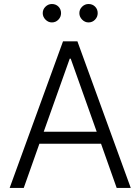

<svg xmlns="http://www.w3.org/2000/svg" viewBox="-20 -932 696 952"><path d="M237.3 -820.8Q219.2 -820.8 205.6 -834.7Q191.9 -848.6 191.9 -866.7Q191.9 -885.7 205.6 -898.9Q219.2 -912.1 237.3 -912.1Q256.8 -912.1 269.8 -899.2Q282.7 -886.2 282.7 -866.7Q282.7 -848.1 269.5 -834.5Q256.3 -820.8 237.3 -820.8ZM418.9 -820.8Q400.9 -820.8 387.2 -834.7Q373.5 -848.6 373.5 -866.7Q373.5 -885.7 387.2 -898.9Q400.9 -912.1 418.9 -912.1Q438.5 -912.1 451.4 -899.2Q464.4 -886.2 464.4 -866.7Q464.4 -848.1 451.2 -834.5Q438 -820.8 418.9 -820.8ZM97.7 0H27.8L292.5 -727.1H363.8L628.4 0H558.6L481 -219.2H175.3ZM196.8 -278.8H459.5L330.6 -641.1H325.7Z"/></svg>

Font: Interop Light
Style: Regular
Weight: 300
Designer: Rasmus Andersson, Google, Jang Haemin
Foundry: jhaemin
Version: Version 1.007